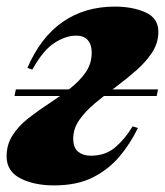

<svg xmlns="http://www.w3.org/2000/svg" viewBox="-44 -548 500 582"><path d="M0 -257 4 -277H435L431 -257ZM231 -76Q276 -76 306 -102Q336 -128 358 -165L374 -160Q352 -114 319 -74.5Q286 -35 238 -10.5Q190 14 120 14Q59 14 17.5 -7.5Q-24 -29 -24 -74Q-24 -110 -5.5 -138.5Q13 -167 42.5 -190Q72 -213 105 -234.5Q138 -256 167.5 -279Q197 -302 215.5 -328.5Q234 -355 234 -389Q234 -413 222 -426.5Q210 -440 187 -440Q155 -440 120.5 -417.5Q86 -395 54 -337L39 -342Q79 -435 146 -481.5Q213 -528 304 -528Q358 -528 397 -510.5Q436 -493 436 -452Q436 -418 417.5 -389.5Q399 -361 369.5 -335Q340 -309 307 -284.5Q274 -260 244.5 -235.5Q215 -211 196.5 -184.5Q178 -158 178 -128Q178 -100 193 -88Q208 -76 231 -76Z"/></svg>

Font: Playfair Display Black
Style: Italic
Weight: 900
Italic angle: -14°
Designer: Claus Eggers Sørensen
Foundry: Claus Eggers Sørensen
Version: Version 1.203